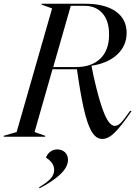

<svg xmlns="http://www.w3.org/2000/svg" viewBox="-74 -732 732 1028"><path d="M510 -547Q510 -621 474.5 -661Q439 -701 377 -701H305L211 -373H334Q416 -373 463 -418Q510 -463 510 -547ZM-54 -5 15 -25 205 -687 149 -707V-712H382Q487 -712 545.5 -671Q604 -630 604 -556Q604 -487 553.5 -440Q503 -393 416 -380V-379L427 -324Q458 -186 485 -122Q512 -58 541 -58Q557 -58 574 -75.5Q591 -93 622 -138H631Q574 -55 539.5 -21.5Q505 12 474 12Q445 12 423.5 -17Q402 -46 383 -116.5Q364 -187 345 -313L338 -361H207L111 -25L168 -5V0H-54ZM216 178Q216 139 172 112Q179 93 195 80.5Q211 68 233 68Q258 68 274 83.5Q290 99 290 124Q290 162 249 201Q208 240 138 276L135 271Q178 245 197 224Q216 203 216 178Z"/></svg>

Font: Nyght Serif Italic
Style: Regular
Weight: 400
Italic angle: -16°
Designer: Maksym Kobuzan
Version: Version 0.410